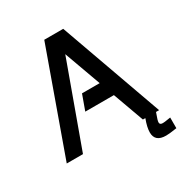

<svg xmlns="http://www.w3.org/2000/svg" viewBox="-193 -835 1066 1126"><g transform="rotate(-30 340.0 -272.0)"><path d="M532.2 86.4Q532.2 51.8 551.8 0H535.2L459.5 -209H265.6L302.7 -311.5H422.4L332.5 -559.6L129.4 0H19.5L268.1 -694.3H396.5L645 0H624Q612.8 30.8 609.4 42.5Q606 54.2 606 61.5Q606 76.7 626 76.7Q632.3 76.7 641.1 75.7Q649.9 74.7 679.7 69.8V142.1Q647.5 147 633.1 148.4Q618.7 149.9 606.4 149.9Q532.2 149.9 532.2 86.4Z"/></g></svg>

Font: Anta
Style: Regular
Weight: 400
Designer: Sergej Lebedev
Foundry: Sergej Lebedev
Version: Version 1.000; ttfautohint (v1.8.4.7-5d5b)